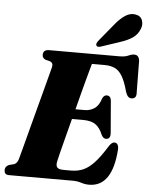

<svg xmlns="http://www.w3.org/2000/svg" viewBox="-72 -987 807 1050"><g transform="rotate(5 331.5 -461.5)"><path d="M365.5 0H17.5Q1.5 0 -4.2 -7Q-10 -14 -10 -25.5Q-10 -36.5 -3.8 -44Q2.5 -51.5 10.5 -55L38 -62Q56 -68 63 -94Q67.5 -110 78 -149.8Q88.5 -189.5 102.5 -243Q116.5 -296.5 131.8 -354Q147 -411.5 161 -464Q175 -516.5 185 -555.2Q195 -594 199 -608.5Q204.5 -633 184.5 -640L159 -646.5Q142.5 -655 142.5 -670.5Q142.5 -700 174.5 -700H560.5Q592 -700 609.5 -708.2Q627 -716.5 641.5 -716.5Q667 -716.5 670.5 -685L672.5 -512.5Q675.5 -480.5 652 -477Q639.5 -475 630.2 -482.2Q621 -489.5 614 -511Q599.5 -564.5 582.5 -593.5Q565.5 -622.5 542 -634Q518.5 -645.5 484 -645.5H415Q411.5 -633.5 401 -595.2Q390.5 -557 376.2 -503.2Q362 -449.5 347 -390.5H397.5Q426 -390.5 450.2 -406Q474.5 -421.5 487.5 -463Q496 -481 511 -481Q532.5 -481 535.5 -455L550 -280.5Q553.5 -244.5 527.5 -244Q512 -243.5 502 -263.5Q486.5 -302 462.2 -319Q438 -336 393.5 -336H332.5Q318 -280 305 -230Q292 -180 283.2 -145Q274.5 -110 272.5 -99.5Q267 -75.5 275.5 -65Q284 -54.5 311.5 -54.5H352Q389 -54.5 418.8 -67.5Q448.5 -80.5 477.8 -111.8Q507 -143 541.5 -198Q558.5 -228 575 -228Q598 -228 598 -193.5Q584.5 14 456.5 14Q433.5 14 412.8 7Q392 0 365.5 0ZM519 -872Q546 -905 573.2 -922.8Q600.5 -940.5 629 -935.5Q657.5 -931 666.2 -907.5Q675 -884 665 -860Q653 -828.5 626.8 -810.5Q600.5 -792.5 564 -780.5L456.5 -744.5Q448.5 -741.5 440.8 -742Q433 -742.5 430.5 -748.5Q427.5 -754.5 431 -761.8Q434.5 -769 440.5 -776.5Z"/></g></svg>

Font: Fraunces 144pt S050 Black
Style: Italic
Weight: 900
Italic angle: -16°
Version: Version 1.000; ttfautohint (v1.8.3)